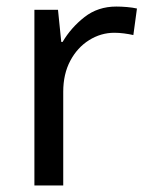

<svg xmlns="http://www.w3.org/2000/svg" viewBox="-20 -566 453 586"><path d="M335 -546Q350 -546 367.5 -544.5Q385 -543 398 -540L387 -459Q374 -462 358.5 -464Q343 -466 329 -466Q288 -466 252 -443.5Q216 -421 194.5 -380.5Q173 -340 173 -286V0H85V-536H157L167 -438H171Q197 -482 238 -514Q279 -546 335 -546Z"/></svg>

Font: Noto Sans Tamil Supplement
Style: Regular
Weight: 400
Designer: Ek Type
Foundry: Ek Type
Version: Version 2.001; ttfautohint (v1.8.4.7-5d5b)